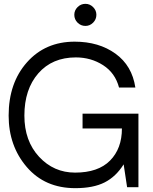

<svg xmlns="http://www.w3.org/2000/svg" viewBox="-20 -975 795 1000"><path d="M425 -840Q401 -840 384 -857Q367 -874 367 -898Q367 -921 384 -938Q401 -955 425 -955Q448 -955 465 -938Q482 -921 482 -898Q482 -874 465 -857Q448 -840 425 -840ZM701 -383V-302V0H642L624 -119Q584 -55 525 -25Q466 5 372 5Q214 5 119.5 -105Q25 -215 25 -373Q25 -543 120.5 -650.5Q216 -758 369 -758Q495 -758 581.5 -695.5Q668 -633 685 -519H600Q580 -595 517 -635.5Q454 -676 375 -676Q252 -676 179.5 -593Q107 -510 107 -373Q107 -241 183.5 -158.5Q260 -76 371 -76Q491 -76 553 -138.5Q615 -201 615 -306H410V-383Z"/></svg>

Font: Oakes Grotesk
Style: Regular
Weight: 400
Designer: Samuel Oakes
Foundry: Samuel Oakes
Version: Version 1.000;PS 001.000;hotconv 1.0.88;makeotf.lib2.5.64775